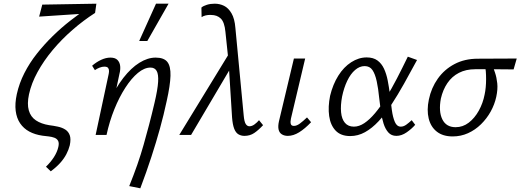

<svg xmlns="http://www.w3.org/2000/svg" viewBox="-20 -731 2819 1040"><path d="M255 197 229 172Q255 147 272.5 119.5Q290 92 296 65Q301 43 294.5 31.5Q288 20 274.5 15Q261 10 244 8Q227 6 210 4Q169 -2 138.5 -18.5Q108 -35 89 -63Q70 -91 65 -130.5Q60 -170 71 -221Q84 -280 112 -335Q140 -390 179.5 -440Q219 -490 265.5 -535.5Q312 -581 361.5 -619.5Q411 -658 459 -690L495 -661Q431 -620 372 -568.5Q313 -517 265 -459.5Q217 -402 183.5 -341Q150 -280 137 -220Q126 -168 136 -133Q146 -98 174.5 -79Q203 -60 246 -53Q270 -50 293.5 -45Q317 -40 334 -29Q351 -18 358 2Q365 22 358 56Q352 80 339.5 104Q327 128 306.5 151Q286 174 255 197ZM192 -641 209 -706 502 -711 495 -661Z M680 277Q705 215 724 160.5Q743 106 758 53Q773 0 787.5 -55Q802 -110 817 -174Q834 -246 836.5 -287.5Q839 -329 828.5 -347Q818 -365 795 -365Q762 -365 727 -336Q692 -307 659 -256Q626 -205 599.5 -139.5Q573 -74 557 0H512Q536 -99 571 -177Q606 -255 648 -309Q690 -363 735 -391Q780 -419 823 -419Q868 -419 886.5 -395.5Q905 -372 903.5 -320.5Q902 -269 883 -184Q867 -109 846.5 -35Q826 39 800 119Q774 199 740 289ZM498 0 568 -327Q570 -335 570.5 -345Q571 -355 566 -362.5Q561 -370 545 -370Q533 -370 519 -364.5Q505 -359 494 -351L479 -375Q502 -395 528 -407Q554 -419 578 -419Q604 -419 616.5 -406Q629 -393 631 -373Q633 -353 627 -331L557 0ZM734 -509 825 -711H893L778 -509Z M1304 5Q1286 5 1271.5 -3.5Q1257 -12 1248.5 -34Q1240 -56 1237 -95L1218 -397L1201 -559Q1196 -611 1176 -630.5Q1156 -650 1123 -650Q1108 -651 1094 -647.5Q1080 -644 1072 -638L1071 -690Q1081 -699 1100.5 -705Q1120 -711 1143 -711Q1170 -711 1193.5 -699.5Q1217 -688 1234 -659Q1251 -630 1255 -580L1300 -106Q1303 -72 1311 -59.5Q1319 -47 1331 -47Q1345 -47 1359 -57.5Q1373 -68 1383 -80L1405 -53Q1380 -26 1357 -10.5Q1334 5 1304 5ZM951 0 1227 -451 1239 -379 1015 0Z M1539 5Q1520 5 1506.5 -3.5Q1493 -12 1489 -29.5Q1485 -47 1491 -74L1572 -414H1633L1556 -89Q1552 -71 1555 -60Q1558 -49 1572 -49Q1587 -49 1604 -61.5Q1621 -74 1643 -95L1665 -69Q1632 -34 1600.5 -14.5Q1569 5 1539 5Z M1877 6Q1826 6 1798 -23.5Q1770 -53 1763 -102.5Q1756 -152 1768 -212Q1783 -274 1812.5 -321Q1842 -368 1882.5 -394Q1923 -420 1966 -420Q2002 -420 2024.5 -403.5Q2047 -387 2060 -359Q2073 -331 2080 -295.5Q2087 -260 2092 -220Q2097 -175 2102.5 -135Q2108 -95 2119 -70Q2130 -45 2151 -45Q2166 -45 2180.5 -55.5Q2195 -66 2210 -80L2229 -55Q2210 -33 2182.5 -14Q2155 5 2127 5Q2100 5 2083.5 -13.5Q2067 -32 2057.5 -62Q2048 -92 2043 -128Q2038 -164 2034 -200Q2029 -252 2020.5 -291Q2012 -330 1997.5 -351.5Q1983 -373 1955 -373Q1928 -373 1903.5 -352Q1879 -331 1861 -293.5Q1843 -256 1833 -208Q1824 -160 1827.5 -123Q1831 -86 1848.5 -65.5Q1866 -45 1897 -45Q1925 -45 1953.5 -64Q1982 -83 2011.5 -118Q2041 -153 2070.5 -200.5Q2100 -248 2129.5 -305Q2159 -362 2189 -424L2239 -406Q2203 -339 2168.5 -277.5Q2134 -216 2100 -164Q2066 -112 2030.5 -74Q1995 -36 1957 -15Q1919 6 1877 6Z M2432 8Q2379 8 2346 -18Q2313 -44 2302 -89.5Q2291 -135 2303 -192Q2316 -255 2351.5 -305Q2387 -355 2442 -384Q2497 -413 2568 -413L2779 -414L2762 -355Q2701 -356 2648 -356Q2595 -356 2554 -356Q2504 -356 2466 -336.5Q2428 -317 2403.5 -281Q2379 -245 2368 -197Q2355 -127 2376 -84.5Q2397 -42 2448 -42Q2487 -42 2519 -66.5Q2551 -91 2573.5 -131.5Q2596 -172 2605 -219Q2609 -237 2611 -258.5Q2613 -280 2613 -302.5Q2613 -325 2611.5 -344Q2610 -363 2606 -374L2645 -384Q2653 -362 2661.5 -337Q2670 -312 2673.5 -280Q2677 -248 2668 -206Q2659 -165 2638 -127Q2617 -89 2585.5 -58Q2554 -27 2515 -9.5Q2476 8 2432 8Z"/></svg>

Font: Ysabeau
Style: Italic
Weight: 400
Italic angle: -12°
Designer: Christian Thalmann (Catharsis Fonts)
Version: Version 2.000;gftools[0.9.27.dev2+g8671c4b]